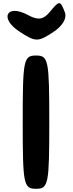

<svg xmlns="http://www.w3.org/2000/svg" viewBox="-20 -1230 457 1200"><path d="M122 -467C122 -79 127 -50 205 -50C283 -50 288 -79 288 -467C288 -855 283 -883 205 -883C127 -883 122 -855 122 -467ZM290 -1154C251 -1107 217 -1102 155 -1136C22 -1208 -26 -1116 101 -1033C201 -967 217 -967 309 -1027C371 -1067 400 -1115 385 -1154C356 -1229 352 -1229 290 -1154Z"/></svg>

Font: Hussar Skorodowane
Style: Bold
Weight: 700
Foundry: Cannot Into Space Fonts
Version: Version 0.892